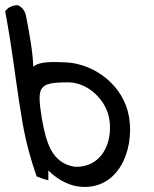

<svg xmlns="http://www.w3.org/2000/svg" viewBox="-96 -678 591 739"><path d="M-9 -204C4 -129 24 -59 45 1C62 8 77 13 90 16V-22C117 5 155 31 200 39C355 63 422 -95 401 -226C381 -350 267 -433 157 -438C106 -440 55 -442 32 -421C31 -473 16 -558 4 -617C1 -636 -13 -653 -28 -658C-50 -658 -69 -647 -76 -634C-76 -634 -64 -571 -58 -531C-38 -403 -30 -325 -9 -204ZM65 -222C46 -345 50 -361 167 -361C242 -361 314 -293 325 -218C339 -123 291 -32 192 -36C104 -50 82 -127 65 -222Z"/></svg>

Font: Snowfall
Style: OpObl
Weight: 400
Designer: Jasper
Foundry: Cannot Into Space Fonts
Version: Version 0.9